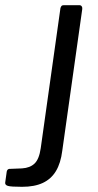

<svg xmlns="http://www.w3.org/2000/svg" viewBox="-123 -550 379 740"><path d="M117 31Q111 79 92.5 109.5Q74 140 42 155Q10 170 -38 170Q-81 170 -92.5 166.5Q-104 163 -103 154L-97 111Q-96 107 -94 104.5Q-92 102 -88 101L-38 99Q-7 97 10.5 80Q28 63 34 21L110 -519Q112 -525 114.5 -527.5Q117 -530 123 -530H183Q189 -530 192 -525.5Q195 -521 194 -515L117 31Z"/></svg>

Font: Libre Franklin
Style: Italic
Weight: 400
Italic angle: -8°
Designer: Pablo Impallari, Rodrigo Fuenzalida, Nhung Nguyen
Foundry: Impallari Type
Version: Version 3.000